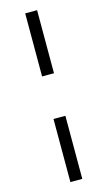

<svg xmlns="http://www.w3.org/2000/svg" viewBox="-141 -789 576 1029"><g transform="rotate(-15 147.5 -274.0)"><path d="M114 -392H180V-742H114ZM114 194H180V-156H114Z"/></g></svg>

Font: Talent
Style: Regular
Weight: 400
Designer: Mike Powis
Version: Version 1.001;hotconv 1.0.109;makeotfexe 2.5.65596